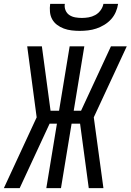

<svg xmlns="http://www.w3.org/2000/svg" viewBox="-34 -975 677 995"><path d="M502 0H426L381 -334H337L282 0H206L261 -334H223L68 0H-14L156 -367L107 -735H183L228 -401H272L327 -735H403L348 -401H386L541 -735H623L452 -367ZM379 -815Q358 -815 337 -817.5Q316 -820 297 -827Q278 -834 262 -846Q246 -858 236.5 -875Q227 -892 225 -913Q223 -934 226 -955H302Q299 -938 305.5 -922Q312 -906 325.5 -897Q339 -888 356 -885Q373 -882 390 -882Q407 -882 425 -885Q443 -888 459.5 -897Q476 -906 487.5 -922Q499 -938 502 -955H578Q575 -934 566 -913Q557 -892 541.5 -875Q526 -858 506 -846Q486 -834 465 -827Q444 -820 422 -817.5Q400 -815 379 -815Z"/></svg>

Font: Iosevka Extended
Style: Italic
Weight: 400
Width: 7
Italic angle: -9°
Monospace: yes
Designer: Belleve Invis
Foundry: Belleve Invis
Version: Version 32.5.0; ttfautohint (v1.8.4)